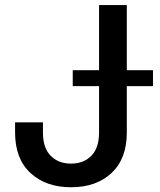

<svg xmlns="http://www.w3.org/2000/svg" viewBox="-20 -748 647 777"><path d="M267.6 9.8Q165.5 9.8 103.3 -47.9Q41 -105.5 41 -211.9V-252.9H153.8V-211.4Q153.8 -149.9 184.8 -117.9Q215.8 -85.9 267.6 -85.9Q318.8 -85.9 349.9 -117.9Q380.9 -149.9 380.9 -211.4V-727.5H493.2V-211.9Q493.2 -105.5 431.4 -47.9Q369.6 9.8 267.6 9.8ZM274.4 -399.4V-463.9H599.1V-399.4Z"/></svg>

Font: V-Inter
Style: Medium-500
Weight: 500
Designer: Rasmus Andersson
Foundry: rsms
Version: Version 4.000;git-4146feb